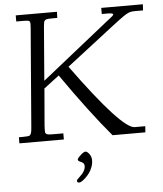

<svg xmlns="http://www.w3.org/2000/svg" viewBox="-59 -719 851 1002"><g transform="rotate(-5 366.0 -218.0)"><path d="M304 220Q304 216.1 320.1 201.4Q351.1 173.6 351.1 147Q351.1 131.6 334.5 125Q317.9 118.4 317.9 111.6Q317.9 104.7 335.1 88.9Q352.3 73 361.3 73Q370.4 73 381.2 87.5Q392.1 102.1 392.1 120.4Q392.1 138.7 385.6 156.1Q379.2 173.6 369.5 186.6Q359.9 199.7 348.9 210Q326.4 231 315.2 231Q304 231 304 220ZM22 0V-32H43.9Q75.2 -32 79.6 -36.6Q84 -41.3 86.4 -46.9Q89.6 -55.2 91.1 -77.9L133.1 -595.9Q134 -604 134 -616.5Q134 -628.9 127.4 -632Q120.8 -635 97.9 -635H61V-667H277.1L275.9 -635Q261.7 -635 252.4 -635Q243.2 -635 236.2 -634.6Q229.2 -634.3 226.7 -634Q224.1 -633.8 219.6 -632.7Q215.1 -631.6 213.9 -630.5Q212.6 -629.4 210.1 -627.1Q207.5 -624.8 207 -622.3Q206.5 -619.9 205.3 -616Q204.1 -611.6 202.9 -597.9L179.9 -314L531 -594Q537.4 -599.1 544.7 -604.7Q552 -610.4 555.7 -613.3Q559.3 -616.2 561.2 -618Q563 -619.9 564.9 -621.8Q568.1 -625.2 568.1 -627.9Q568.1 -635 540 -635H509V-667H727.1L725.1 -635H683.1Q660.4 -635 647.8 -629Q635.3 -623 624.3 -615.5Q601.1 -599.6 563 -570.1L312 -376Q561.8 -32 628.9 -32H684.1L681.9 0H510Q400.1 -129.6 257.1 -335L177 -273.9L160.9 -82Q159.9 -71 159.9 -60.4Q159.9 -49.8 160.4 -46.1Q160.9 -42.5 163.3 -39.6Q165.8 -36.6 168.6 -35.3Q171.4 -33.9 178.5 -33.2Q187.5 -32 212.9 -32H254.9V0Z"/></g></svg>

Font: Linden Hill
Style: Italic
Weight: 400
Italic angle: -5.60001°
Version: Version 1.201